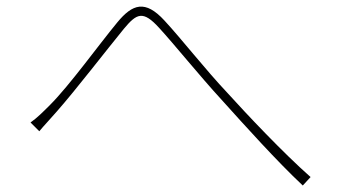

<svg xmlns="http://www.w3.org/2000/svg" viewBox="-20 -628 1040 591"><path d="M74 -251 101 -224C114 -240 137 -264 155 -285C214 -352 307 -473 361 -539C401 -587 420 -597 470 -542C516 -492 594 -395 662 -321C735 -240 832 -132 912 -57L936 -83C851 -158 738 -278 681 -341C612 -414 538 -509 486 -565C427 -629 388 -616 341 -559C284 -490 194 -365 134 -305C111 -282 94 -265 74 -251Z"/></svg>

Font: Source Han Sans JP ExtraLight
Style: Regular
Weight: 250
Designer: Ryoko NISHIZUKA 西塚涼子 (kana, bopomofo & ideographs); Paul D. Hunt (Latin, Greek & Cyrillic); Sandoll Communications 산돌커뮤니
Foundry: Adobe
Version: Version 2.001;hotconv 1.0.107;makeotfexe 2.5.65593